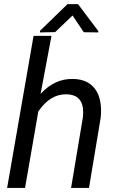

<svg xmlns="http://www.w3.org/2000/svg" viewBox="-20 -927 579 947"><path d="M15.1 0ZM180.2 -463.9Q249.5 -539.6 339.8 -537.6Q414.1 -536.6 450 -486.6Q485.8 -436.5 476.6 -346.2L418.9 0H330.6L388.7 -347.7Q391.6 -371.6 389.2 -392.1Q380.9 -460.4 308.6 -461.9Q227.5 -463.9 168.9 -377L103.5 0H15.1L145.5 -750H233.9ZM464.8 -773.9V-767.1L393.1 -768.1L337.9 -850.6L252 -768.6L177.2 -767.1V-774.9L313 -906.7H364.7Z"/></svg>

Font: Roboto
Style: Italic
Weight: 400
Italic angle: -12°
Designer: Google
Version: Version 2.134; 2016; ttfautohint (v1.6)